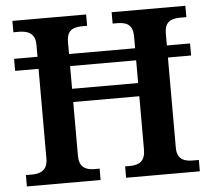

<svg xmlns="http://www.w3.org/2000/svg" viewBox="-51 -770 911 825"><g transform="rotate(-5 404.5 -357.0)"><path d="M32 0V-49H59Q78 -49 93 -54.5Q108 -60 117 -74Q126 -88 126 -113V-499H25V-551H126V-603Q126 -628 116 -641.5Q106 -655 90.5 -660Q75 -665 56 -665H32V-714H350V-665H328Q309 -665 294 -660Q279 -655 270.5 -641.5Q262 -628 262 -602V-551H547V-601Q547 -627 538.5 -641Q530 -655 515 -660Q500 -665 480 -665H460V-714H778V-665H750Q732 -665 716.5 -660Q701 -655 692.5 -641Q684 -627 684 -601V-551H784V-499H684V-110Q684 -86 693 -72.5Q702 -59 717 -54Q732 -49 750 -49H778V0H460V-49H480Q500 -49 515 -54.5Q530 -60 538.5 -74.5Q547 -89 547 -115V-344H262V-113Q262 -88 270.5 -74Q279 -60 294 -54.5Q309 -49 328 -49H350V0ZM262 -401H547V-499H262Z"/></g></svg>

Font: Noto Serif Khmer SemiBold
Style: Regular
Weight: 600
Version: Version 2.003